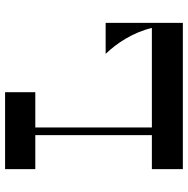

<svg xmlns="http://www.w3.org/2000/svg" viewBox="-12 -728 740 756"><g transform="rotate(-90 358.0 -350.0)"><path d="M524 -304C566 -260 608 -197 626 -122H234V-581H373V-700H70V-581H204V-122H70V0H646V-304Z"/></g></svg>

Font: Space Cowgirl Medium
Style: Regular
Weight: 600
Designer: Valery Marier
Foundry: Valery Marier
Version: Version 1.000;hotconv 1.0.109;makeotfexe 2.5.65596